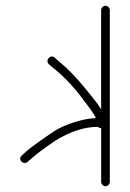

<svg xmlns="http://www.w3.org/2000/svg" viewBox="-20 -708 450 666"><path d="M360.9 -673V-77C360.9 -69.1 353.8 -62 345.9 -62C337.9 -62 330.9 -69.1 330.9 -77V-264H326.9C324.9 -264 322.5 -265.3 319.9 -268C272.9 -268 223.5 -252 171.9 -220C134.6 -194.6 108.9 -175.6 94.9 -163L74.9 -146C60.2 -134 39.9 -155.7 55.9 -169L74.9 -186C91.2 -199.9 122.2 -222.1 167.7 -252.7C198.4 -273.4 267.7 -298 311.9 -298C311.9 -307.4 272 -357.9 267.9 -363.5C234.8 -408.4 198.5 -446.2 158.9 -477L149.9 -485C135.2 -498.3 155.1 -521.4 169.9 -508L178.9 -500C184.9 -494.7 193.6 -487 205.2 -477.1C223.7 -461.2 259.3 -421.7 273.9 -403.5C286.2 -388 321.4 -347 330.8 -328V-673C330.8 -680.9 337.9 -688 345.8 -688C353.8 -688 360.9 -680.9 360.9 -673Z"/></svg>

Font: MewTooHand
Style: Reversed
Weight: 400
Designer: Mew Too, Robert Jablonski
Version: Version 0.77